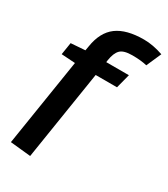

<svg xmlns="http://www.w3.org/2000/svg" viewBox="-222 -837 983 1123"><g transform="rotate(30 269.5 -275.5)"><path d="M495 -613Q454 -623 396 -623Q338 -623 315.5 -600.5Q293 -578 285 -527L283 -512H436L411 -416H267L172 186L34 172L127 -416L34 -422L47 -504L143 -511L148 -540Q164 -643 227.5 -690Q291 -737 409 -737Q470 -737 539 -713Z"/></g></svg>

Font: Rambla
Style: Bold Italic
Weight: 700
Italic angle: -12°
Designer: Martin Sommaruga
Foundry: Martin Sommaruga
Version: Version 1.001